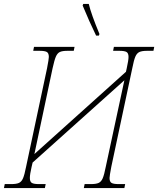

<svg xmlns="http://www.w3.org/2000/svg" viewBox="-41 -951 800 971"><path d="M-17 -20H16Q42 -20 55 -26Q68 -32 75.5 -49.5Q83 -67 91 -108L197 -606Q206 -653 206 -663Q206 -682 196 -688Q186 -694 160 -694H127L131 -714H336L332 -694H300Q274 -694 261.5 -688Q249 -682 241.5 -664.5Q234 -647 225 -606L133 -172L596 -588L600 -606Q609 -647 609 -663Q609 -682 599 -688Q589 -694 563 -694H531L535 -714H739L735 -694H703Q677 -694 664 -688Q651 -682 643.5 -664.5Q636 -647 628 -606L522 -108Q513 -61 513 -51Q513 -32 523 -26Q533 -20 559 -20H592L588 0H383L387 -20H419Q445 -20 458 -26Q471 -32 478.5 -49.5Q486 -67 494 -108L588 -545L124 -129L119 -108Q110 -69 110 -51Q110 -32 120 -26Q130 -20 156 -20H190L186 0H-21ZM377 -923 380 -931H408Q420 -880 462 -779L459 -771H445Q410 -843 377 -923Z"/></svg>

Font: Noto Serif NarrowThin
Style: Italic
Weight: 250
Width: 4
Italic angle: -12°
Designer: Monotype Design Team
Foundry: Monotype Imaging Inc.
Version: Version 1.001